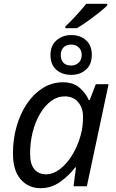

<svg xmlns="http://www.w3.org/2000/svg" viewBox="-20 -978 608 1008"><path d="M323 -830V-839Q349 -863 380 -897Q411 -931 433 -958H543V-949Q530 -936 502 -913.5Q474 -891 442.5 -868.5Q411 -846 384 -830ZM354 -585Q305 -585 275 -612.5Q245 -640 245 -689Q245 -739 277 -766.5Q309 -794 354 -794Q401 -794 431.5 -767Q462 -740 462 -690Q462 -640 431.5 -612.5Q401 -585 354 -585ZM354 -634Q377 -634 393 -649Q409 -664 409 -689Q409 -715 393 -729.5Q377 -744 354 -744Q329 -744 314 -729.5Q299 -715 299 -689Q299 -664 312.5 -649Q326 -634 354 -634ZM193 10Q129 10 88.5 -36.5Q48 -83 48 -173Q48 -248 67.5 -315.5Q87 -383 122 -434.5Q157 -486 205 -516Q253 -546 311 -546Q364 -546 397 -518Q430 -490 446 -453H451L483 -536H550L436 0H366L379 -99H375Q341 -55 295 -22.5Q249 10 193 10ZM222 -63Q259 -63 294.5 -90Q330 -117 358.5 -163Q387 -209 403 -266Q411 -295 413.5 -319.5Q416 -344 416 -365Q416 -412 390 -442Q364 -472 320 -472Q281 -472 248 -447.5Q215 -423 190 -380.5Q165 -338 151.5 -284Q138 -230 138 -171Q138 -117 160 -90Q182 -63 222 -63Z"/></svg>

Font: Noto IKEA Latin
Style: Italic
Weight: 400
Italic angle: -12°
Designer: Monotype Design Team
Foundry: Monotype Imaging Inc.
Version: Version 1.0